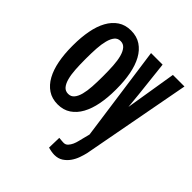

<svg xmlns="http://www.w3.org/2000/svg" viewBox="-205 -669 1010 1010"><g transform="rotate(45 300.0 -163.5)"><path d="M25.4 -269Q25.4 -326.2 34.7 -375.5Q43.9 -424.8 63.7 -460.9Q83.5 -497.1 114 -517.6Q144.5 -538.1 187 -538.1Q230 -538.1 260.7 -517.6Q291.5 -497.1 311.3 -460.9Q331.1 -424.8 340.6 -375.5Q350.1 -326.2 350.1 -269V-258.8Q350.1 -201.7 340.6 -152.3Q331.1 -103 311.3 -66.9Q291.5 -30.8 261 -10.3Q230.5 10.3 188 10.3Q145.5 10.3 114.7 -10.3Q84 -30.8 64.2 -66.9Q44.4 -103 34.9 -152.3Q25.4 -201.7 25.4 -258.8ZM452.6 -330.1 460.9 -243.7 507.3 -528.3H593.3L479 82Q474.6 100.6 466.8 122.8Q459 145 445.3 164.6Q431.6 184.1 411.6 197.3Q391.6 210.4 363.3 210.4Q358.4 210.4 351.8 209.7Q345.2 209 338.6 207.8Q332 206.5 326.2 205.1Q320.3 203.6 316.9 202.6L318.8 128.4Q321.8 128.4 326.4 128.9Q331.1 129.4 336.2 129.9Q341.3 130.4 346.2 130.6Q351.1 130.9 353.5 130.9Q367.7 130.9 377.2 120.6Q386.7 110.4 393.1 96.2Q399.4 82 402.8 67.1Q406.2 52.2 408.7 43.5L418.9 3.4L344.7 -528.3H430.7ZM123 -258.8Q123 -220.2 125.2 -185.5Q127.4 -150.9 134.3 -124.8Q141.1 -98.6 153.8 -83.3Q166.5 -67.9 188 -67.9Q209 -67.9 221.7 -83.3Q234.4 -98.6 241.2 -124.8Q248 -150.9 250.2 -185.5Q252.4 -220.2 252.4 -258.8V-269Q252.4 -307.1 250.2 -341.8Q248 -376.5 241 -402.8Q233.9 -429.2 220.9 -444.6Q208 -460 187 -460Q166 -460 153.6 -444.6Q141.1 -429.2 134.3 -402.8Q127.4 -376.5 125.2 -341.8Q123 -307.1 123 -269Z"/></g></svg>

Font: Roboto Mono
Style: Bold
Weight: 700
Designer: Google
Version: Version 2.000985; 2015; ttfautohint (v1.3)